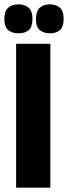

<svg xmlns="http://www.w3.org/2000/svg" viewBox="-35 -861 312 881"><path d="M39 0V-660H196V0ZM194 -708Q166 -708 148 -722.5Q130 -737 130 -774Q130 -810 147.5 -825.5Q165 -841 194 -841Q223 -841 240 -825.5Q257 -810 257 -774Q257 -737 239.5 -722.5Q222 -708 194 -708ZM50 -708Q21 -708 3 -722.5Q-15 -737 -15 -774Q-15 -810 2.5 -825.5Q20 -841 50 -841Q79 -841 96.5 -825.5Q114 -810 114 -774Q114 -737 96.5 -722.5Q79 -708 50 -708Z"/></svg>

Font: Bricolage Grotesque 48pt Condensed ExtraBold
Style: Regular
Weight: 800
Width: 3
Designer: Mathieu Triay
Foundry: Atelier Triay
Version: Version 1.001;gftools[0.9.33.dev8+g029e19f]